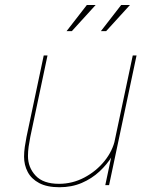

<svg xmlns="http://www.w3.org/2000/svg" viewBox="-20 -758 620 786"><path d="M223.5 8.5Q172.5 8.5 140.5 -8.5Q108.5 -25.5 93.5 -54Q78.5 -82.5 78.5 -116.5Q78.5 -135.5 81.5 -156.5Q84.5 -177.5 88.5 -197.5L159 -531H174.5L104 -197.5Q100 -177.5 97.2 -157.8Q94.5 -138 94.5 -119.5Q94.5 -72.5 125.8 -39Q157 -5.5 221.5 -5.5Q276.5 -5.5 325.2 -31.2Q374 -57 407.8 -98.8Q441.5 -140.5 451.5 -189L465 -183.5Q458.5 -152 438.5 -118.5Q418.5 -85 387.2 -56Q356 -27 314.8 -9.2Q273.5 8.5 223.5 8.5ZM411 0 523.5 -531H539L426.5 0ZM252.5 -630.5 335.5 -737.5H371.5L274 -630.5ZM393 -630.5 476 -737.5H512L414.5 -630.5Z"/></svg>

Font: Epilogue Thin
Style: Italic
Weight: 250
Italic angle: -12°
Designer: Tyler Finck
Foundry: Etcetera Type Co
Version: Version 2.112